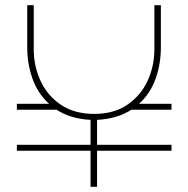

<svg xmlns="http://www.w3.org/2000/svg" viewBox="-20 -720 725 740"><path d="M329 0V-139H45V-162H329V-258Q290 -260 257 -270Q224 -280 198 -297H45V-320H169Q126 -359 105.5 -416Q85 -473 85 -537V-700H110V-531Q110 -465 136.5 -408Q163 -351 215 -316Q267 -281 343 -281Q419 -281 470.5 -316Q522 -351 548.5 -408Q575 -465 575 -531V-700H600V-537Q600 -473 579.5 -416Q559 -359 516 -320H641V-297H486Q460 -280 427 -270Q394 -260 354 -258V-162H641V-139H354V0Z"/></svg>

Font: MuseoModerno SemiBold Thin
Style: Regular
Weight: 250
Version: Version 1.001